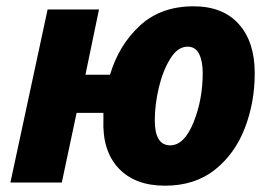

<svg xmlns="http://www.w3.org/2000/svg" viewBox="-20 -579 865 609"><path d="M503 10Q598 10 661.5 -40.5Q725 -91 756.5 -172.5Q788 -254 788 -347Q788 -446 737.5 -502.5Q687 -559 594 -559Q490 -559 423.5 -497.5Q357 -436 329 -342H251L294 -549H131L13 0H176L223 -221H308V-200Q304 -101 356 -45.5Q408 10 503 10ZM520 -118Q471 -118 471 -197Q471 -248 484 -302Q497 -356 520.5 -393.5Q544 -431 575 -431Q600 -431 611.5 -408Q623 -385 623 -348Q623 -262 593.5 -190Q564 -118 520 -118Z"/></svg>

Font: Noto Sans Display Extra
Style: Italic
Weight: 800
Italic angle: -12°
Designer: Monotype Design Team
Foundry: Monotype Imaging Inc.
Version: Version 1.900